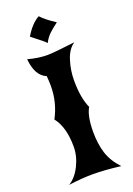

<svg xmlns="http://www.w3.org/2000/svg" viewBox="-176 -1010 749 1080"><g transform="rotate(-20 198.0 -469.5)"><path d="M343 -739Q305 -714 286.5 -656Q268 -598 268 -537Q268 -432 297 -369Q270 -323 270 -228Q270 -157 287.5 -101Q305 -45 353 6Q257 -6 185 -6Q122 -6 41 5Q83 -20 111 -76Q139 -132 139 -189Q139 -306 89 -369Q135 -455 135 -553Q135 -582 132 -613Q70 -638 61 -740Q123 -723 177 -723Q215 -723 343 -739ZM119 -854Q159 -921 205 -945Q228 -918 289 -878Q255 -853 235 -833.5Q215 -814 201 -786Q193 -797 119 -854Z"/></g></svg>

Font: NewRocker
Style: Regular
Weight: 400
Designer: Pablo Impallari, Brenda Gallo, Rodrigo Fuenzalida
Foundry: Pablo Impallari, Brenda Gallo, Rodrigo Fuenzalida
Version: Version 1.000